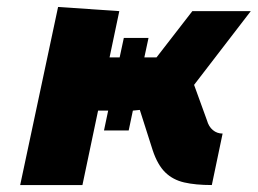

<svg xmlns="http://www.w3.org/2000/svg" viewBox="-20 -532 741 552"><path d="M620 -148Q604 -148 592 -158Q580 -168 575 -186L538 -288L701 -500H533L430 -367H395L407 -423H336L324 -367H295L323 -500L147 -512L38 0H217L262 -214H291L279 -157H350L362 -214L382 -216L419 -100Q433 -58 455 -36.5Q477 -15 509.5 -7.5Q542 0 589 0Z"/></svg>

Font: Advent Pro Black
Style: Italic
Weight: 900
Italic angle: -12°
Version: Version 3.000